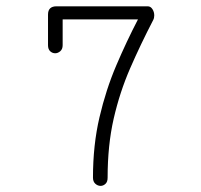

<svg xmlns="http://www.w3.org/2000/svg" viewBox="-20 -592 645 615"><path d="M302.2 3.4Q293 3.4 285.4 -3.4Q277.8 -10.3 277.8 -22.9Q277.8 -127.4 298.6 -216.1Q319.3 -304.7 352.3 -382.1Q385.3 -459.5 421.9 -529.8H180.7V-447.3Q180.7 -434.6 173.1 -428Q165.5 -421.4 156.7 -421.4Q147.9 -421.4 140.9 -427.7Q133.8 -434.1 133.8 -447.3V-545.4Q133.8 -571.8 161.1 -571.8H453.1Q462.4 -571.8 468.3 -562.7Q474.1 -553.7 474.1 -542.5Q474.1 -534.2 470.7 -527.8Q430.2 -449.7 397 -373.5Q363.8 -297.4 344.2 -212.2Q324.7 -127 324.7 -22.5Q324.7 -9.3 317.6 -2.9Q310.5 3.4 302.2 3.4Z"/></svg>

Font: Cutive Mono
Style: Regular
Weight: 400
Designer: Vernon Adams
Foundry: Vernon Adams
Version: Version 1.110; ttfautohint (v1.8.4.7-5d5b)